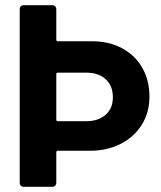

<svg xmlns="http://www.w3.org/2000/svg" viewBox="-20 -720 621 740"><path d="M556 -348Q556 -286 526 -238.5Q496 -191 444 -165Q392 -139 328 -139H203Q197 -139 197 -133V-17Q197 0 180 0H73Q56 0 56 -17V-683Q56 -700 73 -700H180Q197 -700 197 -683V-567Q197 -561 203 -561H335Q400 -561 450.5 -534Q501 -507 528.5 -458.5Q556 -410 556 -348ZM415 -345Q415 -390 387 -415Q359 -440 313 -440H203Q197 -440 197 -434V-259Q197 -253 203 -253H313Q359 -253 387 -277.5Q415 -302 415 -345Z"/></svg>

Font: Barlow
Style: Bold
Weight: 700
Designer: Jeremy Tribby
Foundry: Jeremy Tribby
Version: Version 1.101 August 23, 2024